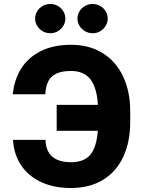

<svg xmlns="http://www.w3.org/2000/svg" viewBox="-20 -944 725 974"><path d="M339.8 -121.1Q407.7 -121.1 439 -159.9Q470.2 -198.7 476.1 -280.3H267.6V-412.1H476.6Q471.7 -499 438.7 -541.5Q405.8 -584 340.8 -584Q293 -584 264.9 -570.1Q236.8 -556.2 224.4 -530.5Q211.9 -504.9 210 -465.8H44.9Q51.8 -538.6 86.7 -595Q121.6 -651.4 185.8 -684.1Q250 -716.8 340.8 -716.8Q431.6 -716.8 499.3 -675.5Q566.9 -634.3 603.8 -557.6Q640.6 -481 640.6 -377.9V-327.1Q640.6 -223.1 604.7 -147.2Q568.8 -71.3 501 -30.8Q433.1 9.8 339.8 9.8Q253.4 9.8 188.5 -20.5Q123.5 -50.8 86.9 -106Q50.3 -161.1 45.9 -234.4H210.9Q212.4 -177.7 245.1 -149.4Q277.8 -121.1 339.8 -121.1ZM158.2 -849.6Q158.2 -869.6 168.5 -886.7Q178.7 -903.8 196.5 -913.8Q214.4 -923.8 235.4 -923.8Q255.9 -923.8 273.4 -913.8Q291 -903.8 301.3 -886.7Q311.5 -869.6 311.5 -849.6Q311.5 -830.1 301.3 -813Q291 -795.9 273.4 -785.6Q255.9 -775.4 235.4 -775.4Q214.4 -775.4 196.5 -785.6Q178.7 -795.9 168.5 -813Q158.2 -830.1 158.2 -849.6ZM373 -849.6Q373 -869.6 383.3 -886.7Q393.6 -903.8 411.4 -913.8Q429.2 -923.8 450.2 -923.8Q470.7 -923.8 488.3 -913.8Q505.9 -903.8 516.1 -886.7Q526.4 -869.6 526.4 -849.6Q526.4 -830.1 516.1 -813Q505.9 -795.9 488.3 -785.6Q470.7 -775.4 450.2 -775.4Q429.2 -775.4 411.4 -785.6Q393.6 -795.9 383.3 -813Q373 -830.1 373 -849.6Z"/></svg>

Font: Pretendard ExtraBold
Style: Regular
Weight: 800
Designer: Base glyphs from Inter by Rasmus Andersson; Hangeul glyphs from Noto Sans CJK(Source Han Sans) by Jang Soo-young and Kan
Foundry: Kil Hyung-jin
Version: Version 1.309